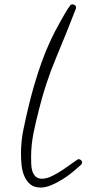

<svg xmlns="http://www.w3.org/2000/svg" viewBox="-20 -801 393 871"><path d="M352.5 -63.5Q352.5 -58.6 348.6 -54.7Q333 -40 310.5 -21.5Q288.1 -2.9 263.2 12.7Q238.3 28.3 212.4 39.1Q186.5 49.8 165 49.8Q133.8 49.8 116.2 34.2Q98.6 18.6 89.4 -4.4Q80.1 -27.3 77.6 -54.2Q75.2 -81.1 75.2 -104.5Q75.2 -159.2 85.9 -211.9Q96.7 -264.6 109.4 -317.4Q133.8 -419.9 168.5 -517.6Q203.1 -615.2 255.9 -707Q265.6 -724.6 275.9 -742.2Q286.1 -759.8 297.9 -775.4Q301.8 -781.2 308.6 -781.2Q314.5 -781.2 319.8 -777.3Q325.2 -773.4 325.2 -766.6Q325.2 -763.7 324.2 -761.7Q280.3 -648.4 233.4 -536.1Q186.5 -423.8 157.2 -305.7Q143.6 -252.9 132.3 -198.7Q121.1 -144.5 121.1 -88.9Q121.1 -74.2 121.6 -57.1Q122.1 -40 126.5 -25.4Q130.9 -10.7 141.1 -0.5Q151.4 9.8 170.9 9.8Q192.4 9.8 219.2 -3.9Q246.1 -17.6 271 -34.7Q295.9 -51.8 314.5 -65.4Q333 -79.1 336.9 -79.1Q342.8 -79.1 347.7 -74.2Q352.5 -69.3 352.5 -63.5Z"/></svg>

Font: Calligraffiti
Style: Regular
Weight: 400
Designer: Dathan Boardman
Foundry: Open Window
Version: Version 1.000